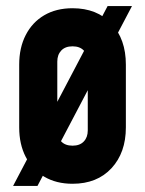

<svg xmlns="http://www.w3.org/2000/svg" viewBox="-20 -590 476 630"><path d="M103 20H23L333 -570H413ZM218 13Q164.5 13 125.2 -10.2Q86 -33.5 64.5 -75Q43 -116.5 43 -172V-378Q43 -433.5 64.5 -475.2Q86 -517 125.2 -540Q164.5 -563 218 -563Q298.5 -563 345.8 -512.2Q393 -461.5 393 -378V-172Q393 -89 345.8 -38Q298.5 13 218 13ZM218 -112Q242 -112 255 -125.8Q268 -139.5 268 -162V-388Q268 -410.5 255 -424.2Q242 -438 218 -438Q194 -438 181 -424.2Q168 -410.5 168 -388V-162Q168 -139.5 181 -125.8Q194 -112 218 -112Z"/></svg>

Font: Mohave Light
Style: Bold
Weight: 700
Version: Version 2.003